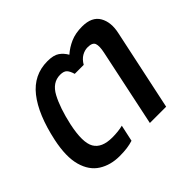

<svg xmlns="http://www.w3.org/2000/svg" viewBox="-132 -725 909 909"><g transform="rotate(-45 323.0 -270.0)"><path d="M201 10Q141 10 96.5 -18Q52 -46 35 -106.5Q18 -167 38 -262Q68 -402 126.5 -476Q185 -550 277 -550Q318 -550 338.5 -535.5Q359 -521 372 -498Q398 -521 431 -535.5Q464 -550 509 -550Q574 -550 598 -508.5Q622 -467 608 -405L522 0H413L495 -389Q503 -427 496.5 -444.5Q490 -462 458 -462Q438 -462 419 -451Q400 -440 386 -416H326Q319 -440 308.5 -451Q298 -462 274 -462Q222 -462 192.5 -407Q163 -352 143 -262Q121 -159 145 -118Q169 -77 239 -77Q258 -77 277 -79Q296 -81 310 -85L292 -2Q273 4 251.5 7Q230 10 201 10Z"/></g></svg>

Font: Kanit
Style: Italic
Weight: 400
Italic angle: -12°
Designer: Katatrad Team
Foundry: CadsonDemak
Version: Version 2.000; ttfautohint (v1.8.3)